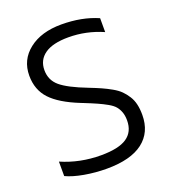

<svg xmlns="http://www.w3.org/2000/svg" viewBox="-134 -813 822 926"><g transform="rotate(-20 277.5 -349.5)"><path d="M255.9 15.1Q197.8 15.1 141.6 5.1Q85.4 -4.9 49.8 -22V-96.2Q144 -55.2 252 -55.2Q342.3 -55.2 384.5 -83.7Q426.8 -112.3 426.8 -170.9Q426.8 -195.3 420.2 -213.4Q413.6 -231.4 402.6 -244.6Q391.6 -257.8 368.7 -270.8Q345.7 -283.7 321.8 -294.4Q297.9 -305.2 256.3 -321.8Q249 -324.7 245.1 -326.2Q146 -365.7 101.6 -413.6Q57.1 -461.4 57.1 -534.2Q57.1 -615.2 120.1 -664.6Q183.1 -713.9 286.1 -713.9Q391.6 -713.9 473.1 -678.2V-606.9Q388.2 -644 296.9 -644Q216.8 -644 175.8 -615.2Q134.8 -586.4 134.8 -534.2Q134.8 -482.9 172.9 -450.7Q210.9 -418.5 306.2 -381.8Q341.3 -368.2 365.2 -357.4Q389.2 -346.7 413.8 -332.8Q438.5 -318.8 453.6 -303.7Q468.8 -288.6 481.2 -269Q493.7 -249.5 499.3 -225.3Q504.9 -201.2 504.9 -170.9Q504.9 -81.5 441.9 -33.2Q378.9 15.1 255.9 15.1Z"/></g></svg>

Font: Prompt Light
Style: Regular
Weight: 300
Designer: Katatrad Team
Foundry: CadsonDemak
Version: Version 1.000;PS 001.000;hotconv 1.0.88;makeotf.lib2.5.64775